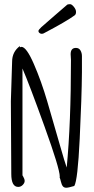

<svg xmlns="http://www.w3.org/2000/svg" viewBox="-20 -882 444 905"><path d="M31.2 0ZM297.4 -860.4Q303.2 -862.3 310.5 -862.3Q317.9 -862.3 328.1 -849.9Q338.4 -837.4 338.4 -825.7Q338.4 -814 331.1 -809.1Q293 -781.2 185.5 -724.6Q181.6 -722.7 176.3 -722.7Q170.9 -722.7 166 -726.6Q161.1 -730.5 161.1 -735.8Q161.1 -741.2 175 -754.2Q189 -767.1 238 -809.1Q287.1 -851.1 297.4 -860.4ZM31.2 -404.8 37.1 -591.3Q37.1 -637.7 73.7 -665V-658.7Q77.6 -661.1 81.1 -661.1Q104.5 -661.1 139.6 -580.3Q174.8 -499.5 203.1 -402.8Q231.4 -306.2 259.5 -207.8Q287.6 -109.4 294.4 -92.3Q314.5 -301.8 314.5 -599.6L313 -626.5Q313 -656.2 337.9 -656.2Q352.1 -656.2 359.1 -644.5Q366.2 -632.8 366.2 -617.2V-541.5Q365.2 -423.8 355.7 -227.3Q346.2 -30.8 330.1 -5.4Q302.7 2.9 292.2 2.9Q281.7 2.9 276.1 -4.2Q270.5 -11.2 267.1 -25.9Q263.7 -40.5 261.2 -45.4L261.7 -49.8Q261.7 -86.9 189.9 -285.6Q118.2 -484.4 85.9 -559.1V-55.7Q86.9 -53.7 89.8 -48.8Q96.2 -38.1 96.2 -28.8Q96.2 -19.5 87.2 -10.3Q78.1 -1 65.9 -1Q33.2 -1 33.2 -62Z"/></svg>

Font: Amatic
Style: Bold
Weight: 700
Width: 3
Version: Version 2.000; ttfautohint (v0.92-dirty) -l 8 -r 50 -G 50 -x